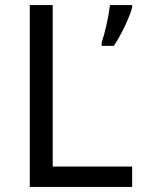

<svg xmlns="http://www.w3.org/2000/svg" viewBox="-20 -734 564 754"><path d="M97 0H499V-80H187V-714H97ZM499 -705V-714H412C407 -671 392 -604 379 -566V-554H427C457 -598 490 -669 499 -705Z"/></svg>

Font: Noto Sans Bengali
Style: Regular
Weight: 400
Designer: Jelle Bosma - Monotype Design Team
Foundry: Monotype Imaging Inc.
Version: Version 2.003